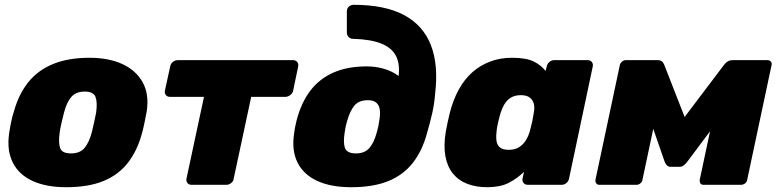

<svg xmlns="http://www.w3.org/2000/svg" viewBox="-20 -771 3245 801"><path d="M256 10Q173 10 116 -16Q59 -42 33.5 -92.5Q8 -143 18 -214Q21 -235 26 -260Q31 -285 38 -306Q58 -378 98 -428Q138 -478 201.5 -504Q265 -530 353 -530Q433 -530 490 -504Q547 -478 575 -428Q603 -378 592 -306Q588 -285 583 -260Q578 -235 572 -214Q553 -143 514 -92.5Q475 -42 412 -16Q349 10 256 10ZM276 -131Q313 -131 332 -153Q351 -175 363 -219Q367 -234 372.5 -260Q378 -286 381 -301Q387 -344 378.5 -366.5Q370 -389 333 -389Q297 -389 277.5 -366.5Q258 -344 247 -301Q243 -286 237 -260Q231 -234 229 -219Q223 -175 231 -153Q239 -131 276 -131Z M779 0Q768 0 762 -7.5Q756 -15 758 -26L831 -367H688Q678 -367 672 -374.5Q666 -382 668 -393L690 -494Q692 -505 701 -512.5Q710 -520 721 -520H1203Q1214 -520 1220 -512.5Q1226 -505 1224 -494L1203 -393Q1201 -382 1191 -374.5Q1181 -367 1171 -367H1028L955 -26Q954 -15 944.5 -7.5Q935 0 925 0Z M1445 10Q1361 10 1304 -16Q1247 -42 1221.5 -92.5Q1196 -143 1207 -214Q1209 -228 1210 -235Q1211 -242 1213 -249.5Q1215 -257 1218 -271Q1237 -343 1274.5 -392.5Q1312 -442 1370.5 -468Q1429 -494 1510 -494Q1548 -494 1582 -484Q1616 -474 1643 -454Q1649 -505 1631.5 -538.5Q1614 -572 1570 -589.5Q1526 -607 1453 -609Q1441 -609 1434 -617Q1427 -625 1427 -635V-724Q1427 -735 1434.5 -742.5Q1442 -750 1454 -751Q1585 -751 1665 -708.5Q1745 -666 1777.5 -583Q1810 -500 1795 -377Q1792 -338 1783.5 -300Q1775 -262 1761 -214Q1742 -143 1703 -92.5Q1664 -42 1601 -16Q1538 10 1445 10ZM1465 -131Q1501 -131 1520.5 -153Q1540 -175 1552 -219Q1556 -233 1558 -242.5Q1560 -252 1562 -266Q1567 -294 1564.5 -313Q1562 -332 1550 -342.5Q1538 -353 1515 -353Q1477 -353 1458.5 -330.5Q1440 -308 1428 -266Q1424 -252 1422 -242.5Q1420 -233 1418 -219Q1411 -175 1419.5 -153Q1428 -131 1465 -131Z M2012 10Q1966 10 1929.5 -4Q1893 -18 1869.5 -47Q1846 -76 1838 -120Q1830 -164 1840 -223Q1844 -245 1847.5 -261Q1851 -277 1856 -298Q1870 -354 1894 -397.5Q1918 -441 1951 -470Q1984 -499 2025.5 -514.5Q2067 -530 2116 -530Q2175 -530 2206.5 -514.5Q2238 -499 2256 -475L2261 -494Q2263 -505 2272 -512.5Q2281 -520 2291 -520H2432Q2443 -520 2449 -512.5Q2455 -505 2453 -494L2354 -26Q2352 -15 2343 -7.5Q2334 0 2323 0H2182Q2171 0 2164.5 -7.5Q2158 -15 2160 -26L2166 -54Q2136 -25 2101 -7.5Q2066 10 2012 10ZM2102 -146Q2128 -146 2145.5 -157Q2163 -168 2174 -186Q2185 -204 2191 -226Q2197 -248 2200.5 -264.5Q2204 -281 2207 -301Q2211 -322 2207 -338Q2203 -354 2190 -364Q2177 -374 2153 -374Q2128 -374 2111 -363.5Q2094 -353 2083.5 -334.5Q2073 -316 2066 -292Q2062 -277 2058 -260Q2054 -243 2052 -228Q2049 -204 2051 -185.5Q2053 -167 2065 -156.5Q2077 -146 2102 -146Z M2480 0Q2472 0 2467.5 -6Q2463 -12 2464 -20L2566 -500Q2568 -508 2575 -514Q2582 -520 2590 -520H2725Q2744 -520 2751 -501L2869 -199L2784 -214L3001 -501Q3015 -520 3035 -520H3182Q3191 -520 3196 -514Q3201 -508 3199 -500L3097 -20Q3096 -12 3088.5 -6Q3081 0 3071 0H2915Q2906 0 2902 -6Q2898 -12 2899 -20L2962 -316L3013 -318L2847 -96Q2840 -87 2832.5 -81Q2825 -75 2814 -75H2778Q2769 -75 2763 -80.5Q2757 -86 2753 -96L2677 -315L2722 -312L2660 -20Q2659 -12 2651.5 -6Q2644 0 2636 0Z"/></svg>

Font: Rubik ExtraBold
Style: Italic
Weight: 800
Italic angle: -12°
Designer: Hubert and Fischer
Foundry: Hubert and Fischer
Version: Version 2.300;gftools[0.9.30]